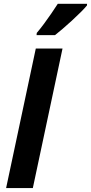

<svg xmlns="http://www.w3.org/2000/svg" viewBox="-20 -962 465 982"><path d="M11.2 0 163.1 -713.9H299.8L147.9 0ZM167 -782.2 168 -793.5Q186.5 -815.4 205.6 -841.1Q224.6 -866.7 242.4 -892.8Q260.3 -918.9 275.4 -942.4H425.3L424.8 -934.1Q414.1 -920.9 393.3 -900.1Q372.6 -879.4 347.9 -856.7Q323.2 -834 300 -814.2Q276.9 -794.4 261.2 -782.2Z"/></svg>

Font: Open Sans SemiCondensed
Style: Bold Italic
Weight: 700
Width: 4
Italic angle: -12°
Designer: Monotype Design Team
Foundry: Monotype Imaging Inc.
Version: Version 3.003